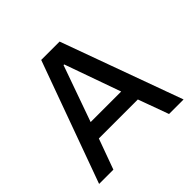

<svg xmlns="http://www.w3.org/2000/svg" viewBox="-171 -858 1027 1027"><g transform="rotate(-45 342.5 -344.0)"><path d="M22 0H130L193 -173H488L551 0H661L411 -688H272ZM224 -266 337 -584H342L455 -266Z"/></g></svg>

Font: Saira UNSAM Medium SC
Style: Regular
Weight: 500
Designer: Hector Gatti with collaboration of the Omnibus-Type team
Foundry: Omnibus-Type
Version: Version 1.072;PS 001.072;hotconv 1.0.88;makeotf.lib2.5.64775